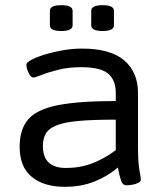

<svg xmlns="http://www.w3.org/2000/svg" viewBox="-20 -717 645 743"><path d="M231 6Q150 6 103 -32.5Q56 -71 56 -149Q56 -217 89.5 -255.5Q123 -294 204 -310Q285 -326 428 -326V-358Q428 -407 398.5 -432Q369 -457 294 -457Q245 -457 205.5 -447Q166 -437 141 -427Q116 -417 109 -417Q99 -417 90.5 -435.5Q82 -454 82 -467Q82 -475 101.5 -485.5Q121 -496 153.5 -506Q186 -516 223.5 -522.5Q261 -529 297 -529Q407 -529 460.5 -483.5Q514 -438 514 -357V-151Q514 -89 519.5 -59Q525 -29 525 -22Q525 -14 514.5 -9Q504 -4 491 -2Q478 0 469 0Q455 0 449 -16.5Q443 -33 436 -69Q397 -35 345.5 -14.5Q294 6 231 6ZM235 -67Q290 -67 337 -85Q384 -103 428 -136V-254Q340 -254 284.5 -249Q229 -244 199 -232Q169 -220 157.5 -200.5Q146 -181 146 -152Q146 -67 235 -67ZM377 -597Q333 -597 333 -619V-675Q333 -697 377 -697Q421 -697 421 -675V-619Q421 -597 377 -597ZM217 -597Q173 -597 173 -619V-675Q173 -697 217 -697Q261 -697 261 -675V-619Q261 -597 217 -597Z"/></svg>

Font: Asap Semi Expanded
Style: Regular
Weight: 400
Width: 6
Designer: Pablo Cosgaya
Foundry: Omnibus-Type
Version: Version 3.001; ttfautohint (v1.8.4.7-5d5b)